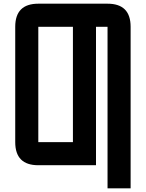

<svg xmlns="http://www.w3.org/2000/svg" viewBox="-20 -895 790 1040"><path d="M375 -125V-750H187.5V-125ZM187.5 0Q62.5 0 62.5 -125V-750Q62.5 -875 187.5 -875H562.5Q687.5 -875 687.5 -750V125H562.5V-750H500V0Z"/></svg>

Font: Oldtimer
Style: Regular
Weight: 400
Designer: GGBotNet
Foundry: GGBotNet
Version: 1.00